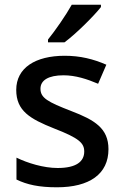

<svg xmlns="http://www.w3.org/2000/svg" viewBox="-20 -786 524 816"><path d="M409 -756V-766H285C260 -721 214 -655 184 -618V-606H254C303 -642 380 -719 409 -756ZM441 -152C441 -241 382 -276 283 -314C182 -353 152 -370 152 -409C152 -445 186 -466 250 -466C301 -466 350 -450 397 -430L432 -511C377 -535 321 -549 255 -549C131 -549 49 -498 49 -404C49 -315 107 -281 210 -240C316 -199 338 -178 338 -142C338 -100 305 -72 225 -72C165 -72 97 -93 50 -116V-23C95 -1 146 10 222 10C360 10 441 -46 441 -152Z"/></svg>

Font: Noto Sans Bamum Medium
Style: Regular
Weight: 500
Designer: Monotype Design Team
Foundry: Monotype Imaging Inc.
Version: Version 2.002